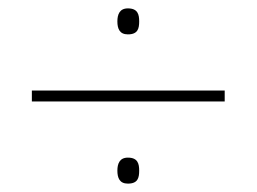

<svg xmlns="http://www.w3.org/2000/svg" viewBox="-20 -582 612 458"><path d="M285 -500C309 -500 312 -514 312 -531C312 -547 309 -562 285 -562C265 -562 260 -547 260 -531C260 -514 265 -500 285 -500ZM56 -340H516V-366H56ZM285 -144C309 -144 312 -158 312 -175C312 -191 309 -206 285 -206C265 -206 260 -191 260 -175C260 -158 265 -144 285 -144Z"/></svg>

Font: Noto Sans Malayalam Thin
Style: Regular
Weight: 100
Designer: Jelle Bosma - Monotype Design Team
Foundry: Monotype Imaging Inc.
Version: Version 2.104